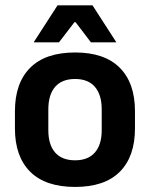

<svg xmlns="http://www.w3.org/2000/svg" viewBox="-20 -706 577 739"><path d="M269 13.5Q155 13.5 96.2 -45Q37.5 -103.5 37.5 -211.5V-278Q37.5 -386.5 96.2 -445.2Q155 -504 269 -504Q382.5 -504 441 -445.2Q499.5 -386.5 499.5 -278V-211.5Q499.5 -103.5 441.2 -45Q383 13.5 269 13.5ZM269 -89Q319 -89 345.2 -119Q371.5 -149 371.5 -205V-284.5Q371.5 -341.5 345.2 -371.8Q319 -402 269 -402Q218.5 -402 192.2 -371.8Q166 -341.5 166 -284.5V-205Q166 -149 192.2 -119Q218.5 -89 269 -89ZM110.5 -544.5 201.5 -685.5H336L427 -544.5V-543H330L271 -620.5H266.5L207 -543H110.5Z"/></svg>

Font: Anek Kannada Medium SemiBold
Style: Regular
Weight: 600
Version: Version 1.003